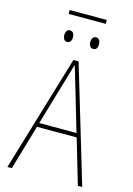

<svg xmlns="http://www.w3.org/2000/svg" viewBox="-145 -1068 790 1140"><g transform="rotate(15 250.0 -498.0)"><path d="M20 0 234 -715H266L480 0H453L372 -276H128L47 0ZM224 -603 135 -301H364L275 -603Q269 -624 263 -644Q257 -664 249 -689Q243 -667 237 -646.5Q231 -626 224 -603ZM329 -809Q316 -809 309.5 -820Q303 -831 303 -844Q303 -858 309.5 -869Q316 -880 329 -880Q344 -880 350.5 -869.5Q357 -859 357 -844Q357 -829 351 -819Q345 -809 329 -809ZM169 -809Q156 -809 149.5 -820Q143 -831 143 -844Q143 -858 149.5 -869Q156 -880 169 -880Q184 -880 190.5 -869Q197 -858 197 -844Q197 -829 190.5 -819Q184 -809 169 -809ZM136 -972V-996H364V-972Z"/></g></svg>

Font: Noto Sans Mono ExtraCondensed Thin
Style: Regular
Weight: 100
Width: 2
Designer: Monotype Design Team
Foundry: Monotype Imaging Inc.
Version: Version 2.014; ttfautohint (v1.8.4.7-5d5b)